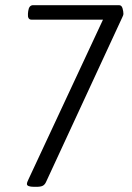

<svg xmlns="http://www.w3.org/2000/svg" viewBox="-20 -720 510 742"><path d="M112 2Q84 2 84 -9Q84 -13 86.5 -19Q89 -25 91 -29L378 -644H102Q86 -644 88 -667L89 -677Q92 -700 108 -700H440Q450 -700 453.5 -688Q457 -676 457 -666Q457 -662 453 -654L159 -19Q154 -7 146 -2.5Q138 2 121 2Z"/></svg>

Font: Asap Condensed Condensed Light
Style: Italic
Weight: 300
Width: 3
Italic angle: -6°
Designer: Pablo Cosgaya
Foundry: Omnibus-Type
Version: Version 3.001; ttfautohint (v1.8.4.7-5d5b)